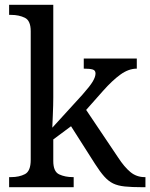

<svg xmlns="http://www.w3.org/2000/svg" viewBox="-20 -780 626 800"><path d="M18 0V-42H26Q60 -42 84 -54.5Q108 -67 108 -114V-650Q108 -694 83.5 -706Q59 -718 26 -718H18V-760H202V-374Q202 -361 201.5 -340Q201 -319 200 -298Q199 -277 198.5 -262.5Q198 -248 198 -248L323 -385Q355 -421 366.5 -440.5Q378 -460 378 -474Q378 -487 366 -490.5Q354 -494 329 -494V-536H550V-494Q516 -494 482 -469.5Q448 -445 409 -401L339 -322L472 -124Q498 -84 523.5 -63Q549 -42 583 -42H586V0H572Q529 0 500 -3Q471 -6 451.5 -15.5Q432 -25 414.5 -44.5Q397 -64 376 -97L276 -254L202 -199V-109Q202 -65 226.5 -53.5Q251 -42 284 -42H287V0Z"/></svg>

Font: Noto Serif Khitan Small Script
Style: Regular
Weight: 400
Designer: LIU Zhao, ZHANG Congyu, Kushim JIANG
Foundry: Guyu Beijing Co. Ltd.
Version: Version 1.000; ttfautohint (v1.8.4.7-5d5b)